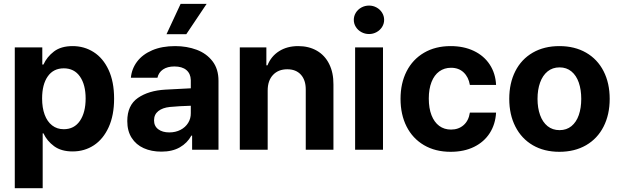

<svg xmlns="http://www.w3.org/2000/svg" viewBox="-20 -776 3214 995"><path d="M56.6 -530.3H199.2V-441.4H205.1Q223.1 -481.4 259.8 -509.3Q296.4 -537.1 356.4 -537.1Q416.5 -537.1 465.3 -506.1Q514.2 -475.1 542.7 -413.8Q571.3 -352.5 571.3 -264.6Q571.3 -178.7 543.2 -116.9Q515.1 -55.2 466.6 -23.2Q418 8.8 356.4 8.8Q297.4 8.8 260.5 -18.3Q223.6 -45.4 205.1 -85H201.2V199.2H56.6ZM310.5 -106.4Q364.7 -106.4 394.3 -149.9Q423.8 -193.4 423.8 -265.6Q423.8 -336.9 394.3 -379.4Q364.7 -421.9 310.5 -421.9Q256.8 -421.9 227.5 -380.1Q198.2 -338.4 198.2 -265.6Q198.2 -217.8 211.4 -181.9Q224.6 -146 250 -126.2Q275.4 -106.4 310.5 -106.4Z M836.9 -311.5Q890.6 -314.9 968.8 -318.4V-361.3Q967.8 -394.5 945.8 -413.1Q923.8 -431.6 883.8 -431.6Q847.7 -431.6 824.7 -416Q801.8 -400.4 795.9 -373H658.2Q662.6 -419.9 690.7 -457Q718.8 -494.1 769 -515.6Q819.3 -537.1 887.7 -537.1Q948.2 -537.1 999.3 -518.1Q1050.3 -499 1081.3 -458.7Q1112.3 -418.5 1112.3 -357.4V0H975.6V-73.2H971.7Q950.7 -34.7 911.9 -12.5Q873 9.8 816.4 9.8Q764.6 9.8 724.9 -8.1Q685.1 -25.9 662.4 -61.5Q639.6 -97.2 639.6 -148.4Q639.6 -230.5 694.8 -268.6Q750 -306.6 836.9 -311.5ZM857.4 -89.8Q889.6 -89.8 915.3 -103Q940.9 -116.2 955.1 -139.2Q969.2 -162.1 968.8 -189.5V-228Q945.8 -227.5 912.1 -225.6Q878.4 -223.6 860.4 -221.7Q822.3 -217.8 800.3 -200.2Q778.3 -182.6 778.3 -152.3Q778.3 -122.6 800 -106.2Q821.8 -89.8 857.4 -89.8ZM916 -755.9H1050.8L945.3 -598.6H842.8Z M1367.2 0H1222.7V-530.3H1360.4V-437.5H1366.2Q1384.8 -484.4 1426.3 -510.7Q1467.8 -537.1 1525.4 -537.1Q1580.6 -537.1 1622.1 -513.2Q1663.6 -489.3 1686 -444.1Q1708.5 -398.9 1708 -337.9V0H1564.5V-312.5Q1564.5 -361.3 1539.1 -389.2Q1513.7 -417 1468.8 -417Q1422.4 -417 1394.8 -387.7Q1367.2 -358.4 1367.2 -306.6Z M1820.3 -530.3H1964.8V0H1820.3ZM1813.5 -672.9Q1813.5 -692.9 1824 -710Q1834.5 -727.1 1852.8 -737.1Q1871.1 -747.1 1892.6 -747.1Q1913.6 -747.1 1931.6 -737.1Q1949.7 -727.1 1960.2 -710Q1970.7 -692.9 1970.7 -672.9Q1970.7 -653.3 1960.2 -636.5Q1949.7 -619.6 1931.6 -609.6Q1913.6 -599.6 1892.6 -599.6Q1871.1 -599.6 1852.8 -609.6Q1834.5 -619.6 1824 -636.5Q1813.5 -653.3 1813.5 -672.9Z M2055.7 -263.7Q2055.7 -344.7 2087.2 -406.5Q2118.7 -468.3 2177.5 -502.7Q2236.3 -537.1 2315.4 -537.1Q2383.3 -537.1 2435.5 -512.2Q2487.8 -487.3 2517.8 -441.7Q2547.9 -396 2550.8 -335.9H2415Q2408.2 -376.5 2382.8 -400.6Q2357.4 -424.8 2317.4 -424.8Q2282.7 -424.8 2256.6 -406Q2230.5 -387.2 2216.3 -351.1Q2202.1 -314.9 2202.1 -265.6Q2202.1 -214.8 2216.3 -178.7Q2230.5 -142.6 2256.3 -123.5Q2282.2 -104.5 2317.4 -104.5Q2356 -104.5 2382.3 -127.4Q2408.7 -150.4 2415 -192.4H2550.8Q2547.4 -132.3 2518.1 -86.4Q2488.8 -40.5 2436.8 -14.9Q2384.8 10.7 2315.4 10.7Q2235.8 10.7 2177 -23.9Q2118.2 -58.6 2086.9 -120.6Q2055.7 -182.6 2055.7 -263.7Z M2619.1 -263.7Q2619.1 -345.2 2650.6 -407.2Q2682.1 -469.2 2741 -503.2Q2799.8 -537.1 2878.9 -537.1Q2958 -537.1 3017.1 -503.2Q3076.2 -469.2 3107.9 -407.2Q3139.6 -345.2 3139.6 -263.7Q3139.6 -182.1 3107.9 -119.9Q3076.2 -57.6 3017.1 -23.4Q2958 10.7 2878.9 10.7Q2799.8 10.7 2741.2 -23.4Q2682.6 -57.6 2650.9 -119.9Q2619.1 -182.1 2619.1 -263.7ZM2992.2 -263.7Q2992.2 -311 2979.5 -347.9Q2966.8 -384.8 2941.4 -405.8Q2916 -426.8 2879.9 -426.8Q2843.3 -426.8 2817.6 -405.8Q2792 -384.8 2778.8 -347.9Q2765.6 -311 2765.6 -263.7Q2765.6 -216.8 2778.8 -179.9Q2792 -143.1 2817.6 -122.3Q2843.3 -101.6 2879.9 -101.6Q2916 -101.6 2941.4 -122.3Q2966.8 -143.1 2979.5 -179.7Q2992.2 -216.3 2992.2 -263.7Z"/></svg>

Font: Pretendard
Style: Bold
Weight: 700
Designer: Base glyphs from Inter by Rasmus Andersson; Hangeul glyphs from Noto Sans CJK(Source Han Sans) by Jang Soo-young and Kan
Foundry: Kil Hyung-jin
Version: Version 1.309